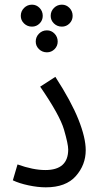

<svg xmlns="http://www.w3.org/2000/svg" viewBox="-20 -798 410 822"><path d="M163 -730Q163 -750 149.5 -764Q136 -778 117 -778Q97 -778 83 -764Q69 -750 69 -730Q69 -711 83 -697.5Q97 -684 117 -684Q136 -684 149.5 -697.5Q163 -711 163 -730ZM291 -730Q291 -750 277.5 -764Q264 -778 245 -778Q225 -778 211 -764Q197 -750 197 -730Q197 -711 211 -697.5Q225 -684 245 -684Q264 -684 277.5 -697.5Q291 -711 291 -730ZM227 -620Q227 -640 213.5 -654Q200 -668 181 -668Q161 -668 147 -654Q133 -640 133 -620Q133 -601 147 -587.5Q161 -574 181 -574Q200 -574 213.5 -587.5Q227 -601 227 -620ZM176 4Q262 4 304.5 -44Q347 -92 347 -155Q347 -208 316 -286Q285 -364 217 -469L152 -427Q236 -305 254 -243Q272 -181 272 -158Q272 -70 174 -70Q122 -70 55 -94L35 -26Q62 -13 102 -4.5Q142 4 176 4Z"/></svg>

Font: Noto Sans Arabic Condensed
Style: Regular
Weight: 400
Width: 3
Designer: Nadine Chahine
Foundry: Monotype Imaging Inc.
Version: 1.001